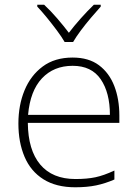

<svg xmlns="http://www.w3.org/2000/svg" viewBox="-20 -784 585 814"><path d="M299 10Q218 10 164 -24Q110 -58 84 -119.5Q58 -181 58 -260Q58 -338 84 -401Q110 -464 161 -502Q212 -540 288 -540Q356 -540 399.5 -507.5Q443 -475 464.5 -419.5Q486 -364 486 -294V-263H98Q99 -148 150.5 -86.5Q202 -25 300 -25Q349 -25 384.5 -32.5Q420 -40 465 -61V-23Q426 -6 387.5 2Q349 10 299 10ZM99 -297H446Q446 -391 407 -448Q368 -505 288 -505Q208 -505 158 -452Q108 -399 99 -297ZM254 -606Q242 -627 221.5 -654.5Q201 -682 179 -709Q157 -736 138 -756V-764H167Q195 -738 222.5 -706Q250 -674 272 -645Q294 -674 322.5 -706Q351 -738 378 -764H407V-756Q389 -736 366 -709Q343 -682 322.5 -654.5Q302 -627 290 -606Z"/></svg>

Font: Noto Sans Symbols ExtraLight
Style: Regular
Weight: 250
Version: Version 2.002